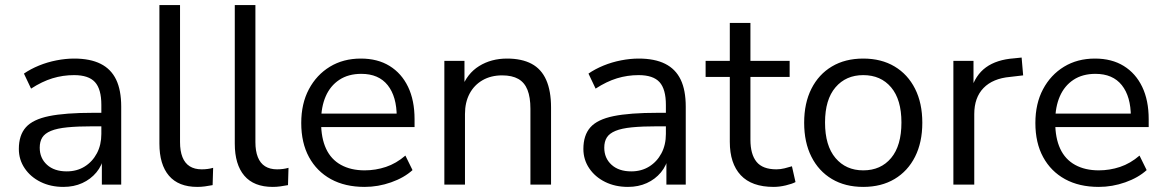

<svg xmlns="http://www.w3.org/2000/svg" viewBox="-20 -725 4572 754"><path d="M229 9Q179 9 139.5 -10.5Q100 -30 77 -64Q54 -98 54 -140Q54 -194 81.5 -225Q109 -256 172.5 -269Q236 -282 346 -282H391V-229H347Q286 -229 245 -225Q204 -221 180 -211Q156 -201 146 -185Q136 -169 136 -145Q136 -104 164.5 -78Q193 -52 242 -52Q282 -52 312.5 -71Q343 -90 360.5 -123Q378 -156 378 -199V-313Q378 -375 353 -402.5Q328 -430 271 -430Q227 -430 186 -417.5Q145 -405 102 -377L74 -436Q100 -454 133 -467.5Q166 -481 202 -488Q238 -495 271 -495Q334 -495 375 -474.5Q416 -454 436 -412.5Q456 -371 456 -306V0H380V-113H389Q381 -75 358.5 -48Q336 -21 303 -6Q270 9 229 9Z M755 9Q681 9 643.5 -35Q606 -79 606 -161V-705H687V-167Q687 -132 696.5 -108Q706 -84 725 -72Q744 -60 772 -60Q784 -60 795.5 -61.5Q807 -63 817 -66L815 2Q799 5 784.5 7Q770 9 755 9Z M1051 9Q977 9 939.5 -35Q902 -79 902 -161V-705H983V-167Q983 -132 992.5 -108Q1002 -84 1021 -72Q1040 -60 1068 -60Q1080 -60 1091.5 -61.5Q1103 -63 1113 -66L1111 2Q1095 5 1080.5 7Q1066 9 1051 9Z M1412 9Q1335 9 1279.5 -21.5Q1224 -52 1193.5 -108Q1163 -164 1163 -242Q1163 -318 1193 -374.5Q1223 -431 1275.5 -463Q1328 -495 1397 -495Q1463 -495 1510 -466Q1557 -437 1582.5 -384Q1608 -331 1608 -257V-226H1225V-279H1554L1538 -266Q1538 -346 1502.5 -390.5Q1467 -435 1399 -435Q1348 -435 1312.5 -411.5Q1277 -388 1259 -346.5Q1241 -305 1241 -250V-244Q1241 -183 1260.5 -141Q1280 -99 1319 -77.5Q1358 -56 1412 -56Q1455 -56 1495.5 -69.5Q1536 -83 1572 -114L1600 -57Q1567 -27 1516 -9Q1465 9 1412 9Z M1725 0V-486H1804V-378H1793Q1814 -436 1861.5 -465.5Q1909 -495 1971 -495Q2029 -495 2067.5 -474.5Q2106 -454 2125 -411Q2144 -368 2144 -303V0H2063V-298Q2063 -343 2051.5 -372Q2040 -401 2015.5 -415Q1991 -429 1952 -429Q1908 -429 1875 -410Q1842 -391 1824 -357Q1806 -323 1806 -277V0Z M2446 9Q2396 9 2356.5 -10.5Q2317 -30 2294 -64Q2271 -98 2271 -140Q2271 -194 2298.5 -225Q2326 -256 2389.5 -269Q2453 -282 2563 -282H2608V-229H2564Q2503 -229 2462 -225Q2421 -221 2397 -211Q2373 -201 2363 -185Q2353 -169 2353 -145Q2353 -104 2381.5 -78Q2410 -52 2459 -52Q2499 -52 2529.5 -71Q2560 -90 2577.5 -123Q2595 -156 2595 -199V-313Q2595 -375 2570 -402.5Q2545 -430 2488 -430Q2444 -430 2403 -417.5Q2362 -405 2319 -377L2291 -436Q2317 -454 2350 -467.5Q2383 -481 2419 -488Q2455 -495 2488 -495Q2551 -495 2592 -474.5Q2633 -454 2653 -412.5Q2673 -371 2673 -306V0H2597V-113H2606Q2598 -75 2575.5 -48Q2553 -21 2520 -6Q2487 9 2446 9Z M3018 9Q2932 9 2889 -37Q2846 -83 2846 -168V-423H2751V-486H2846V-635H2927V-486H3081V-423H2927V-176Q2927 -119 2951 -89.5Q2975 -60 3029 -60Q3045 -60 3061 -64Q3077 -68 3090 -72L3104 -10Q3091 -3 3066 3Q3041 9 3018 9Z M3370 9Q3299 9 3247 -22Q3195 -53 3166.5 -109.5Q3138 -166 3138 -243Q3138 -320 3166.5 -376.5Q3195 -433 3247 -464Q3299 -495 3370 -495Q3441 -495 3493 -464Q3545 -433 3573.5 -376.5Q3602 -320 3602 -243Q3602 -166 3573.5 -109.5Q3545 -53 3493 -22Q3441 9 3370 9ZM3370 -56Q3439 -56 3479.5 -104.5Q3520 -153 3520 -244Q3520 -334 3479.5 -382Q3439 -430 3370 -430Q3302 -430 3261 -382Q3220 -334 3220 -244Q3220 -153 3261 -104.5Q3302 -56 3370 -56Z M3724 0V-486H3803V-371H3793Q3810 -430 3852 -460.5Q3894 -491 3963 -496L3992 -499L3998 -429L3947 -423Q3879 -417 3842.5 -379.5Q3806 -342 3806 -277V0Z M4295 9Q4218 9 4162.5 -21.5Q4107 -52 4076.5 -108Q4046 -164 4046 -242Q4046 -318 4076 -374.5Q4106 -431 4158.5 -463Q4211 -495 4280 -495Q4346 -495 4393 -466Q4440 -437 4465.5 -384Q4491 -331 4491 -257V-226H4108V-279H4437L4421 -266Q4421 -346 4385.5 -390.5Q4350 -435 4282 -435Q4231 -435 4195.5 -411.5Q4160 -388 4142 -346.5Q4124 -305 4124 -250V-244Q4124 -183 4143.5 -141Q4163 -99 4202 -77.5Q4241 -56 4295 -56Q4338 -56 4378.5 -69.5Q4419 -83 4455 -114L4483 -57Q4450 -27 4399 -9Q4348 9 4295 9Z"/></svg>

Font: NunitoSans1
Style: Book
Weight: 400
Designer: Vernon Adams
Foundry: Vernon Adams
Version: Version 3.101;gftools[0.9.27]